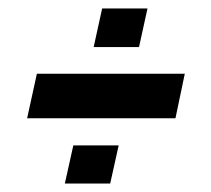

<svg xmlns="http://www.w3.org/2000/svg" viewBox="-20 -480 497 453"><path d="M44 -201 67 -306H416L394 -201ZM133 -47 153 -137H260L240 -47ZM201 -369 221 -460H328L308 -369Z"/></svg>

Font: Saira Condensed
Style: Bold Italic
Weight: 700
Width: 3
Italic angle: -12°
Designer: Hector Gatti with collaboration of the Omnibus-Type team
Foundry: Omnibus-Type
Version: Version 1.101